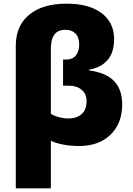

<svg xmlns="http://www.w3.org/2000/svg" viewBox="-20 -785 725 1045"><path d="M342.8 -765.1Q463.9 -765.1 532.5 -713.9Q601.1 -662.6 601.1 -571.8Q601.1 -499.5 565.2 -458Q529.3 -416.5 463.9 -405.8V-401.9Q557.6 -389.6 601.3 -343.5Q645 -297.4 645 -216.8Q645 -112.8 581.1 -51.5Q517.1 9.8 410.2 9.8Q363.3 9.8 322.8 1.7Q282.2 -6.3 256.8 -19V240.2H65.9V-535.2Q65.9 -644.5 138.9 -704.8Q211.9 -765.1 342.8 -765.1ZM336.9 -623Q295.4 -623 276.1 -596.9Q256.8 -570.8 256.8 -518.1V-166Q271.5 -155.3 299.6 -147.7Q327.6 -140.1 350.1 -140.1Q397 -140.1 424.1 -163.8Q451.2 -187.5 451.2 -234.9Q451.2 -273.4 424.8 -296.1Q398.4 -318.8 351.1 -318.8H323.2V-460.9H341.8Q375 -460.9 393.1 -483.4Q411.1 -505.9 411.1 -543.9Q411.1 -582 390.6 -602.5Q370.1 -623 336.9 -623Z"/></svg>

Font: OpenSansExtrabold
Style: Regular
Weight: 800
Foundry: Ascender Corporation
Version: Version 1.10